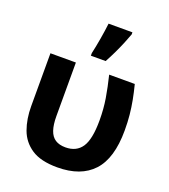

<svg xmlns="http://www.w3.org/2000/svg" viewBox="-145 -901 891 1014"><g transform="rotate(20 300.0 -394.0)"><path d="M294 9Q201 9 149 -25.5Q97 -60 76 -118Q55 -176 55 -248V-545H198V-244Q198 -196 208.5 -165Q219 -134 241.5 -119.5Q264 -105 299 -105Q360 -105 390 -149.5Q420 -194 420 -300Q420 -365 410.5 -422.5Q401 -480 385 -545H529Q540 -502 547.5 -462.5Q555 -423 559 -383Q563 -343 563 -296Q563 -139 494.5 -65Q426 9 294 9ZM260 -621Q264 -639 268.5 -661Q273 -683 277 -707.5Q281 -732 284.5 -755Q288 -778 290 -797H424V-785Q415 -760 402.5 -730Q390 -700 375 -668.5Q360 -637 343 -606H260Z"/></g></svg>

Font: Noto Sans Mono
Style: Bold
Weight: 700
Designer: Monotype Design Team
Foundry: Monotype Imaging Inc.
Version: Version 2.014